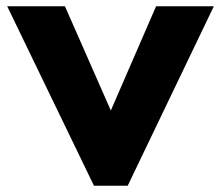

<svg xmlns="http://www.w3.org/2000/svg" viewBox="-20 -595 717 615"><path d="M3 -575 281 0H389L665 -575H480L335 -241L188 -575Z"/></svg>

Font: Rabbid Highway Sign IV
Style: Bd
Weight: 400
Foundry: Cannot Into Space Fonts
Version: Version 0.277